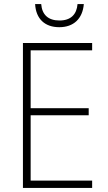

<svg xmlns="http://www.w3.org/2000/svg" viewBox="-20 -926 530 946"><path d="M393 -906H362C358 -855 329 -825 273 -825C217 -825 187 -854 183 -906H153C157 -832 202 -792 272 -792C343 -792 387 -834 393 -906ZM434 0V-36H131V-358H417V-393H131V-678H434V-714H93V0Z"/></svg>

Font: Noto Sans SemiCondensed ExtraLight
Style: Regular
Weight: 200
Width: 4
Designer: Monotype Design Team
Foundry: Monotype Imaging Inc.
Version: Version 2.013